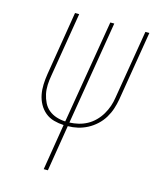

<svg xmlns="http://www.w3.org/2000/svg" viewBox="-111 -812 722 888"><g transform="rotate(15 250.0 -367.5)"><path d="M184 0 220 -221Q196 -222 172.5 -228.5Q149 -235 131 -250Q113 -265 101.5 -286Q90 -307 85.5 -330.5Q81 -354 82 -379Q83 -404 87 -429L137 -735H157L106 -426Q102 -404 101 -381.5Q100 -359 104.5 -338Q109 -317 118.5 -298Q128 -279 144 -266Q160 -253 180.5 -246.5Q201 -240 223 -239L306 -735H325L243 -239Q265 -240 286 -245Q307 -250 326.5 -260.5Q346 -271 362.5 -287.5Q379 -304 390.5 -323.5Q402 -343 409 -363.5Q416 -384 419 -405L474 -735H493L438 -402Q434 -379 426.5 -356Q419 -333 406 -311.5Q393 -290 374 -272.5Q355 -255 333 -243.5Q311 -232 287.5 -226.5Q264 -221 240 -221L204 0Z"/></g></svg>

Font: Iosevka Curly Thin Oblique
Style: Regular
Weight: 100
Italic angle: -9°
Monospace: yes
Designer: Belleve Invis
Foundry: Belleve Invis
Version: Version 11.1.0; ttfautohint (v1.8.3)